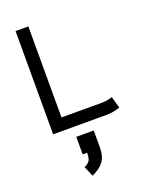

<svg xmlns="http://www.w3.org/2000/svg" viewBox="-170 -720 859 1110"><g transform="rotate(-20 259.0 -165.0)"><path d="M189.5 61H296.9V166Q296.9 219.2 273.7 251Q250.5 282.7 201.2 304.2L174.8 242.2Q198.7 231 207.8 217Q216.8 203.1 216.8 168.9H189.5ZM68.8 1.5V-633.8H147.5V-73.7H401.9Q434.1 -75.2 460.9 -84.5L481 -13.2Q438 1.5 402.8 1.5Z"/></g></svg>

Font: Fantasque Sans Mono
Style: Regular
Weight: 400
Monospace: yes
Designer: Jany Belluz
Version: Version 1.8.0 ; ttfautohint (v1.8.2)